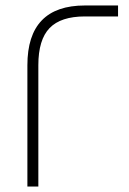

<svg xmlns="http://www.w3.org/2000/svg" viewBox="-20 -681 471 701"><path d="M120 0H80V-443Q80 -661 290 -661H411V-621H290Q202 -621 161 -578.5Q120 -536 120 -443Z"/></svg>

Font: Readex Pro Light
Style: Regular
Weight: 300
Designer: Bonnie Shaver-Troup, Thomas Jockin
Foundry: Lexend
Version: Version 1.200; ttfautohint (v1.8.3)